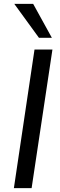

<svg xmlns="http://www.w3.org/2000/svg" viewBox="-20 -976 310 996"><path d="M52 0 159 -719H252L144 0ZM182 -780 54 -956H152L249 -780Z"/></svg>

Font: Nunitoga
Style: Medium Italic
Weight: 500
Italic angle: -9°
Designer: Vernon Adams
Foundry: Vernon Adams
Version: Version 1.0